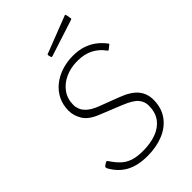

<svg xmlns="http://www.w3.org/2000/svg" viewBox="-282 -1067 1182 1182"><g transform="rotate(-45 309.0 -476.5)"><path d="M552 -629Q527 -664 484.5 -687Q442 -710 380 -710Q321 -710 273.5 -688Q226 -666 198.5 -627Q171 -588 171 -535Q171 -517 179 -496.5Q187 -476 209.5 -456Q232 -436 275 -419L406 -369Q480 -341 511.5 -302Q543 -263 543 -210Q543 -139 507.5 -89.5Q472 -40 410.5 -15Q349 10 272 10Q188 10 132 -20.5Q76 -51 41 -115Q39 -120 40 -125Q41 -130 48 -134L60 -142Q66 -147 70.5 -146Q75 -145 79 -139Q102 -104 127 -80Q152 -56 186.5 -44Q221 -32 274 -32Q340 -32 390 -50.5Q440 -69 468.5 -107.5Q497 -146 497 -205Q497 -240 474 -267.5Q451 -295 384 -322L241 -380Q175 -406 150 -447Q125 -488 125 -531Q125 -582 145 -622.5Q165 -663 200.5 -692Q236 -721 283 -736.5Q330 -752 384 -752Q431 -752 468 -740Q505 -728 534.5 -706.5Q564 -685 588 -654Q593 -649 593 -646.5Q593 -644 589 -641L564 -621Q562 -620 559.5 -621Q557 -622 552 -629ZM531 -959 537 -927Q538 -923 537 -920.5Q536 -918 530 -916L292 -839Q288 -838 285 -839.5Q282 -841 282 -845L278 -860Q277 -868 281 -869L523 -963Q525 -964 528 -962.5Q531 -961 531 -959Z"/></g></svg>

Font: Libre Franklin Thin Thin
Style: Italic
Weight: 250
Italic angle: -8°
Version: Version 3.000